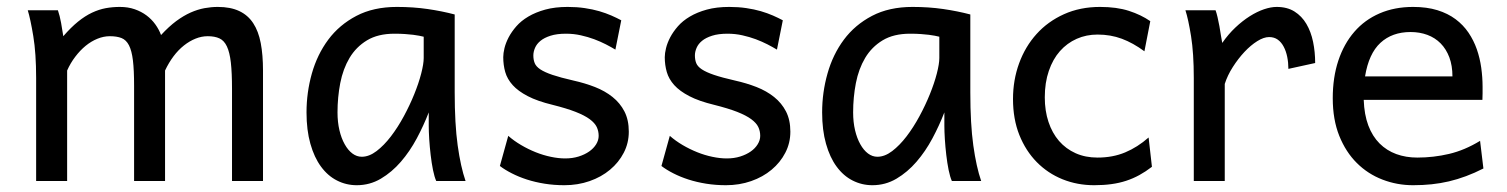

<svg xmlns="http://www.w3.org/2000/svg" viewBox="-20 -528 4395 560"><path d="M461.4 0H371.1V-278.3Q371.1 -323.7 367.7 -351.8Q364.3 -379.9 356.2 -395.8Q348.1 -411.6 334.5 -417Q320.8 -422.4 300.3 -422.4Q282.2 -422.4 264.2 -415Q246.1 -407.7 229.7 -394.3Q213.4 -380.9 199.5 -362.5Q185.5 -344.2 175.8 -322.3V0H85.4V-300.3Q85.4 -372.6 77.1 -422.6Q68.8 -472.7 61 -498H148.9Q154.3 -482.4 158.2 -461.2Q162.1 -439.9 164.6 -422.4Q187 -448.2 207.5 -464.8Q228 -481.4 248.3 -491Q268.6 -500.5 288.6 -504.2Q308.6 -507.8 329.6 -507.8Q353.5 -507.8 373 -501Q392.6 -494.1 407.5 -482.9Q422.4 -471.7 433.1 -456.8Q443.8 -441.9 449.7 -425.8Q472.7 -450.7 494.1 -466.6Q515.6 -482.4 536.1 -491.5Q556.6 -500.5 576.4 -504.2Q596.2 -507.8 615.2 -507.8Q652.3 -507.8 677.7 -495.8Q703.1 -483.9 718.5 -460.4Q733.9 -437 740.5 -402.3Q747.1 -367.7 747.1 -322.3V0H656.7V-268.6Q656.7 -315.9 653.3 -345.7Q649.9 -375.5 641.8 -392.6Q633.8 -409.7 620.1 -416Q606.4 -422.4 585.9 -422.4Q567.9 -422.4 550.3 -415.3Q532.7 -408.2 516.4 -395.3Q500 -382.3 486.1 -363.8Q472.2 -345.2 461.4 -322.3Z M1215.8 -420.9Q1210 -422.4 1202.6 -423.8Q1195.3 -425.3 1185.3 -426.5Q1175.3 -427.7 1161.9 -428.7Q1148.4 -429.7 1130.4 -429.7Q1082.5 -429.7 1050.5 -410.4Q1018.6 -391.1 999.5 -359.1Q980.5 -327.1 972.4 -285.6Q964.4 -244.1 964.4 -200.2Q964.4 -171.9 970 -148.2Q975.6 -124.5 985.4 -107.2Q995.1 -89.8 1007.8 -80.3Q1020.5 -70.8 1035.2 -70.8Q1056.6 -70.8 1078.4 -87.4Q1100.1 -104 1120.1 -130.1Q1140.1 -156.2 1157.7 -188.7Q1175.3 -221.2 1188.2 -253.2Q1201.2 -285.2 1208.5 -313.5Q1215.8 -341.8 1215.8 -358.9ZM1252.4 0Q1247.1 -11.7 1242.9 -32.2Q1238.8 -52.7 1236.1 -75.9Q1233.4 -99.1 1231.9 -122.1Q1230.5 -145 1230.5 -161.1V-200.2Q1215.8 -162.1 1195.6 -124.3Q1175.3 -86.4 1149.2 -56.2Q1123 -25.9 1090.8 -6.8Q1058.6 12.2 1020.5 12.2Q989.7 12.2 962.9 -1.5Q936 -15.1 916.3 -42Q896.5 -68.8 885.3 -108.6Q874 -148.4 874 -200.2Q874 -258.3 889.6 -313.7Q905.3 -369.1 937.5 -412.4Q969.7 -455.6 1019.5 -481.7Q1069.3 -507.8 1137.7 -507.8Q1185.1 -507.8 1227.1 -501.7Q1269 -495.6 1306.2 -485.8V-258.8Q1306.2 -166.5 1314.9 -103.8Q1323.7 -41 1337.9 0Z M1774.9 -383.3Q1762.7 -390.6 1747.1 -398.7Q1731.4 -406.7 1713.1 -413.6Q1694.8 -420.4 1674.1 -425Q1653.3 -429.7 1630.9 -429.7Q1604 -429.7 1585.7 -423.8Q1567.4 -418 1556.4 -408.9Q1545.4 -399.9 1540.5 -388.4Q1535.6 -377 1535.6 -366.2Q1535.6 -353.5 1539.6 -343.8Q1543.5 -334 1555.9 -325.7Q1568.4 -317.4 1591.3 -309.6Q1614.3 -301.8 1652.8 -293Q1686 -285.6 1715.3 -274.2Q1744.6 -262.7 1766.6 -245.1Q1788.6 -227.5 1801.3 -202.9Q1814 -178.2 1814 -144Q1814 -110.8 1799.3 -82.5Q1784.7 -54.2 1759.3 -33Q1733.9 -11.7 1699.7 0.2Q1665.5 12.2 1626 12.2Q1596.2 12.2 1568.6 7.8Q1541 3.4 1516.8 -4.4Q1492.7 -12.2 1472.7 -22.5Q1452.6 -32.7 1438 -43.9L1462.4 -131.8Q1479 -117.2 1499.8 -105Q1520.5 -92.8 1542.5 -84Q1564.5 -75.2 1586.7 -70.6Q1608.9 -65.9 1628.4 -65.9Q1649.9 -65.9 1667.7 -71.5Q1685.5 -77.1 1698.5 -86.2Q1711.4 -95.2 1718.8 -107.2Q1726.1 -119.1 1726.1 -131.8Q1726.1 -145.5 1720.5 -157.5Q1714.8 -169.4 1700 -180.4Q1685.1 -191.4 1658.9 -201.7Q1632.8 -211.9 1591.8 -222.2Q1547.4 -232.9 1519.3 -247.6Q1491.2 -262.2 1475.3 -279.8Q1459.5 -297.4 1453.6 -317.9Q1447.8 -338.4 1447.8 -361.3Q1447.8 -372.6 1451.4 -387.7Q1455.1 -402.8 1463.6 -419.2Q1472.2 -435.5 1486.1 -451.4Q1500 -467.3 1521 -479.7Q1542 -492.2 1570.3 -500Q1598.6 -507.8 1635.7 -507.8Q1662.1 -507.8 1685.3 -504.4Q1708.5 -501 1727.8 -495.4Q1747.1 -489.7 1763.2 -482.7Q1779.3 -475.6 1792 -468.8Z M2246.1 -383.3Q2233.9 -390.6 2218.3 -398.7Q2202.6 -406.7 2184.3 -413.6Q2166 -420.4 2145.3 -425Q2124.5 -429.7 2102.1 -429.7Q2075.2 -429.7 2056.9 -423.8Q2038.6 -418 2027.6 -408.9Q2016.6 -399.9 2011.7 -388.4Q2006.8 -377 2006.8 -366.2Q2006.8 -353.5 2010.7 -343.8Q2014.6 -334 2027.1 -325.7Q2039.6 -317.4 2062.5 -309.6Q2085.4 -301.8 2124 -293Q2157.2 -285.6 2186.5 -274.2Q2215.8 -262.7 2237.8 -245.1Q2259.8 -227.5 2272.5 -202.9Q2285.2 -178.2 2285.2 -144Q2285.2 -110.8 2270.5 -82.5Q2255.9 -54.2 2230.5 -33Q2205.1 -11.7 2170.9 0.2Q2136.7 12.2 2097.2 12.2Q2067.4 12.2 2039.8 7.8Q2012.2 3.4 1988 -4.4Q1963.9 -12.2 1943.8 -22.5Q1923.8 -32.7 1909.2 -43.9L1933.6 -131.8Q1950.2 -117.2 1970.9 -105Q1991.7 -92.8 2013.7 -84Q2035.6 -75.2 2057.9 -70.6Q2080.1 -65.9 2099.6 -65.9Q2121.1 -65.9 2138.9 -71.5Q2156.7 -77.1 2169.7 -86.2Q2182.6 -95.2 2189.9 -107.2Q2197.3 -119.1 2197.3 -131.8Q2197.3 -145.5 2191.7 -157.5Q2186 -169.4 2171.1 -180.4Q2156.2 -191.4 2130.1 -201.7Q2104 -211.9 2063 -222.2Q2018.6 -232.9 1990.5 -247.6Q1962.4 -262.2 1946.5 -279.8Q1930.7 -297.4 1924.8 -317.9Q1918.9 -338.4 1918.9 -361.3Q1918.9 -372.6 1922.6 -387.7Q1926.3 -402.8 1934.8 -419.2Q1943.4 -435.5 1957.3 -451.4Q1971.2 -467.3 1992.2 -479.7Q2013.2 -492.2 2041.5 -500Q2069.8 -507.8 2106.9 -507.8Q2133.3 -507.8 2156.5 -504.4Q2179.7 -501 2199 -495.4Q2218.3 -489.7 2234.4 -482.7Q2250.5 -475.6 2263.2 -468.8Z M2719.7 -420.9Q2713.9 -422.4 2706.5 -423.8Q2699.2 -425.3 2689.2 -426.5Q2679.2 -427.7 2665.8 -428.7Q2652.3 -429.7 2634.3 -429.7Q2586.4 -429.7 2554.4 -410.4Q2522.5 -391.1 2503.4 -359.1Q2484.4 -327.1 2476.3 -285.6Q2468.3 -244.1 2468.3 -200.2Q2468.3 -171.9 2473.9 -148.2Q2479.5 -124.5 2489.3 -107.2Q2499 -89.8 2511.7 -80.3Q2524.4 -70.8 2539.1 -70.8Q2560.5 -70.8 2582.3 -87.4Q2604 -104 2624 -130.1Q2644 -156.2 2661.6 -188.7Q2679.2 -221.2 2692.1 -253.2Q2705.1 -285.2 2712.4 -313.5Q2719.7 -341.8 2719.7 -358.9ZM2756.3 0Q2751 -11.7 2746.8 -32.2Q2742.7 -52.7 2740 -75.9Q2737.3 -99.1 2735.8 -122.1Q2734.4 -145 2734.4 -161.1V-200.2Q2719.7 -162.1 2699.5 -124.3Q2679.2 -86.4 2653.1 -56.2Q2627 -25.9 2594.7 -6.8Q2562.5 12.2 2524.4 12.2Q2493.7 12.2 2466.8 -1.5Q2439.9 -15.1 2420.2 -42Q2400.4 -68.8 2389.2 -108.6Q2377.9 -148.4 2377.9 -200.2Q2377.9 -258.3 2393.6 -313.7Q2409.2 -369.1 2441.4 -412.4Q2473.6 -455.6 2523.4 -481.7Q2573.2 -507.8 2641.6 -507.8Q2689 -507.8 2731 -501.7Q2772.9 -495.6 2810.1 -485.8V-258.8Q2810.1 -166.5 2818.8 -103.8Q2827.6 -41 2841.8 0Z M3339.8 -41.5Q3321.3 -27.3 3303 -17.3Q3284.7 -7.3 3264.6 -0.7Q3244.6 5.9 3221.7 9Q3198.7 12.2 3171.4 12.2Q3122.1 12.2 3079.1 -5.1Q3036.1 -22.5 3003.9 -55.2Q2971.7 -87.9 2953.1 -134.3Q2934.6 -180.7 2934.6 -239.3Q2934.6 -294.4 2952.4 -343.3Q2970.2 -392.1 3003.2 -428.7Q3036.1 -465.3 3083.3 -486.6Q3130.4 -507.8 3188.5 -507.8Q3237.3 -507.8 3272.7 -496.3Q3308.1 -484.9 3335 -466.3L3317.9 -378.4Q3284.7 -402.8 3252 -415Q3219.2 -427.2 3181.2 -427.2Q3148.4 -427.2 3120.4 -414.8Q3092.3 -402.3 3071.5 -378.9Q3050.8 -355.5 3039.1 -321.3Q3027.3 -287.1 3027.3 -244.1Q3027.3 -204.6 3038.1 -172.4Q3048.8 -140.1 3068.8 -116.9Q3088.9 -93.8 3117.2 -81.1Q3145.5 -68.4 3181.2 -68.4Q3225.6 -68.4 3261.7 -83.5Q3297.9 -98.6 3330.1 -127Z M3461.9 0V-300.3Q3461.9 -372.6 3453.9 -422.6Q3445.8 -472.7 3437.5 -498H3525.4Q3528.3 -490.2 3531.2 -477.8Q3534.2 -465.3 3536.6 -451.7Q3539.1 -438 3541 -424.8L3544.9 -402.8Q3562.5 -428.2 3583.3 -447.8Q3604 -467.3 3625.2 -480.7Q3646.5 -494.1 3666.7 -501Q3687 -507.8 3703.6 -507.8Q3734.4 -507.8 3755.6 -494.4Q3776.9 -481 3790.3 -458.3Q3803.7 -435.5 3809.8 -406Q3815.9 -376.5 3815.9 -344.2L3737.8 -327.1Q3737.8 -345.2 3734.4 -362.1Q3731 -378.9 3724.1 -391.8Q3717.3 -404.8 3706.8 -412.4Q3696.3 -419.9 3681.6 -419.9Q3666 -419.9 3647 -408Q3627.9 -396 3609.6 -376.5Q3591.3 -356.9 3575.7 -332.5Q3560.1 -308.1 3552.2 -283.2V0Z M3957.5 -236.8Q3959 -193.8 3970.9 -162.1Q3982.9 -130.4 4003.7 -109.6Q4024.4 -88.9 4052.5 -78.6Q4080.6 -68.4 4113.8 -68.4Q4161.1 -68.4 4206.5 -79.1Q4252 -89.8 4296.9 -117.2L4306.6 -36.6Q4280.8 -23.4 4255.9 -14.2Q4231 -4.9 4206.1 1Q4181.2 6.8 4155.5 9.5Q4129.9 12.2 4101.6 12.2Q4054.7 12.2 4012.2 -4.2Q3969.7 -20.5 3937.5 -52.5Q3905.3 -84.5 3886.2 -131.8Q3867.2 -179.2 3867.2 -241.7Q3867.2 -302.2 3883.5 -351.3Q3899.9 -400.4 3930.2 -435.3Q3960.4 -470.2 4003.9 -489Q4047.4 -507.8 4101.6 -507.8Q4141.6 -507.8 4172.4 -498.3Q4203.1 -488.8 4225.6 -471.9Q4248 -455.1 4263.2 -432.6Q4278.3 -410.2 4287.4 -384.3Q4296.4 -358.4 4300.3 -330.3Q4304.2 -302.2 4304.2 -274.9V-255.9Q4304.2 -243.7 4303.7 -236.8ZM4094.2 -434.6Q4040.5 -434.6 4006.3 -403.1Q3972.2 -371.6 3961.4 -305.2H4216.3Q4216.3 -336.4 4207.3 -360.6Q4198.2 -384.8 4181.9 -401.4Q4165.5 -418 4143.1 -426.3Q4120.6 -434.6 4094.2 -434.6Z"/></svg>

Font: Andika APac
Style: Regular
Weight: 400
Designer: Victor Gaultney, Annie Olsen, Julie Remington, Don Collingsworth, Eric Hays, Becca Hirsbrunner
Foundry: SIL International
Version: Version 5.000